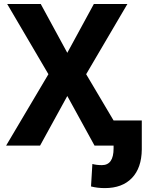

<svg xmlns="http://www.w3.org/2000/svg" viewBox="-20 -731 732 964"><path d="M317.9 -465.8 451.2 -710.9H619.6L412.6 -358.4L625 0H454.6L317.9 -249L181.2 0H10.7L223.1 -358.4L16.1 -710.9H184.6ZM691.9 -126V19.5Q690.9 112.3 642.3 162.8Q593.8 213.4 506.3 213.4Q468.8 213.4 437 205.1L443.8 92.3Q464.8 98.1 491.7 98.1Q550.3 98.1 550.3 14.2V-126Z"/></svg>

Font: RobotoInd
Style: Bold
Weight: 700
Designer: Google
Version: Version 2.001150; 2014